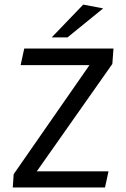

<svg xmlns="http://www.w3.org/2000/svg" viewBox="-20 -826 556 846"><path d="M36.3 0 40.3 -58.6 374.2 -539H70.9L86.8 -612H480L475 -544.3L142.2 -71.2H458.2L442.7 0ZM207.7 -661.1 346.7 -805.7 434.6 -789 277.2 -661.1Z"/></svg>

Font: Ancizar Sans Thin
Style: Italic
Weight: 100
Italic angle: -4°
Designer: Cesar Puertas, Viviana Monsalve, Julian Moncada, Julian Prieto, Jose Castro, Mariel Hernandez, Felipe Aragon, Sara Alarc
Version: Version 8.100